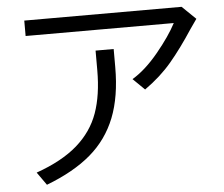

<svg xmlns="http://www.w3.org/2000/svg" viewBox="-52 -775 998 856"><g transform="rotate(-5 447.0 -347.0)"><path d="M392 -467V-555H473V-474Q473 -342 436 -248.5Q399 -155 323 -90Q247 -25 124 22L83 -36Q199 -77 267 -136.5Q335 -196 363.5 -276Q392 -356 392 -467ZM750 -647H87V-716H791L852 -657L822 -614Q769 -533 719 -473.5Q669 -414 597 -363L545 -414Q604 -449 662.5 -520Q721 -591 750 -647Z"/></g></svg>

Font: Kakao Big Sans
Style: Regular
Weight: 400
Designer: Park Young-rak; Lee Sang-min; Kim Jung-jin; Min Bon; Park Min-gyu;
Foundry: Kakao Corporation
Version: Version 2.003